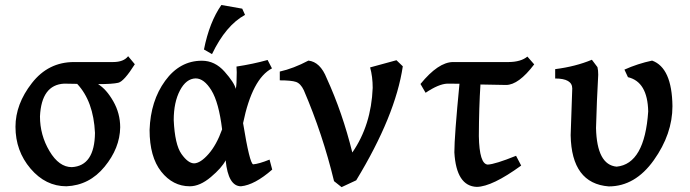

<svg xmlns="http://www.w3.org/2000/svg" viewBox="-20 -729 2764 769"><path d="M267.6 -59.6Q358.9 -64.5 360.4 -196.8Q354.5 -323.2 289.1 -393.1L236.8 -394Q146 -389.2 140.1 -262.7Q140.1 -188 178.2 -123.8Q216.3 -59.6 267.6 -59.6ZM246.1 17.1Q162.6 17.1 102.3 -53.7Q42 -124.5 42 -221.2Q42 -312 107.7 -396.2Q173.3 -480.5 276.4 -480.5H433.1Q475.1 -480.5 493.2 -503.9L520 -471.7Q476.6 -402.8 453.6 -397.5Q430.7 -392.1 372.6 -392.1Q405.8 -372.1 433.6 -323.5Q461.4 -274.9 461.4 -218.8Q460 -135.7 398.9 -61.3Q337.9 13.2 246.1 17.1Z M757.8 -74.7Q783.2 -75.7 815.2 -112.1Q847.2 -148.4 869.6 -210.9Q856.4 -318.8 826.9 -366.9Q797.4 -415 763.7 -415Q725.6 -414.1 700.7 -366.7Q675.8 -319.3 675.8 -248Q680.2 -149.9 706.8 -112.3Q733.4 -74.7 757.8 -74.7ZM945.3 17.1Q894 17.1 883.8 -86.9Q868.7 -57.1 824.7 -20Q780.8 17.1 740.2 17.1Q672.4 17.1 625.7 -41.7Q579.1 -100.6 579.1 -208.5Q583 -325.2 641.6 -405.5Q700.2 -485.8 788.6 -485.8Q840.8 -485.8 879.6 -441.9Q918.5 -397.9 924.3 -373Q928.2 -388.2 928.2 -439.5L927.2 -462.4Q994.6 -472.7 1051.8 -488.8L1069.3 -455.1Q990.2 -414.1 953.6 -235.8Q980 -73.7 994.1 -70.8Q1017.6 -72.8 1059.6 -89.8L1070.3 -49.8Q1000 11.7 945.3 17.1ZM829.1 -512.2 796.9 -530.8Q818.8 -640.6 866.7 -709L950.2 -694.3L961.4 -669.4Q884.3 -627.4 829.1 -512.2Z M1348.1 20.5 1317.9 -3.4Q1272.5 -191.4 1196.8 -367.7Q1184.1 -394.5 1165.5 -400.9Q1147 -407.2 1100.6 -407.2V-442.4Q1155.3 -454.6 1215.3 -486.3Q1262.7 -481 1288.6 -415.5Q1351.6 -277.8 1391.1 -118.2Q1466.8 -227.5 1472.7 -377Q1472.7 -421.9 1462.4 -459L1567.9 -487.8L1593.3 -463.4Q1564 -265.6 1406.7 -6.8Z M1889.6 19.5Q1807.6 16.6 1799.8 -118.7Q1799.8 -183.1 1820.3 -393.6L1771.5 -394Q1736.8 -392.6 1684.6 -357.4L1664.1 -392.6Q1735.4 -480 1794.4 -480.5H2017.6Q2066.4 -481 2092.3 -502.4L2119.6 -471.2Q2057.1 -388.7 2006.8 -388.7L1904.3 -390.6Q1898.4 -299.8 1897.9 -184.1Q1899.9 -71.8 1933.6 -69.8Q1963.4 -71.3 2046.9 -105L2067.4 -65.9Q1951.2 18.6 1889.6 19.5Z M2418 17.6Q2269 5.9 2265.6 -187.5L2272 -374.5Q2272 -414.6 2203.6 -414.6V-452.1Q2285.2 -462.4 2350.6 -489.7L2373 -460Q2376 -447.3 2376 -429.7Q2370.1 -325.2 2367.2 -216.3Q2370.6 -68.8 2449.7 -61.5Q2562 -72.3 2576.2 -282.7Q2573.7 -401.4 2495.1 -419.9L2481 -450.2Q2534.2 -474.1 2591.8 -486.3Q2671.4 -457.5 2673.3 -303.7Q2673.3 -192.4 2598.6 -87.4Q2523.9 17.6 2418 17.6Z"/></svg>

Font: Kelvinch
Style: Bold
Weight: 700
Designer: Paul James Miller
Foundry: High-Logic / Made with FontCreator
Version: Version 3.501;March 28, 2021;FontCreator 13.0.0.2683 64-bit